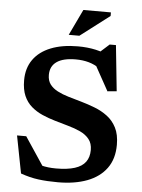

<svg xmlns="http://www.w3.org/2000/svg" viewBox="-60 -931 729 989"><g transform="rotate(5 305.0 -436.0)"><path d="M499 -653.5 422 -665 481 -718H513.5L538 -481.5L490.5 -477L407 -628L440 -590Q412.5 -609 381.5 -617.8Q350.5 -626.5 314.5 -626.5Q249 -626.5 215.8 -603.2Q182.5 -580 182.5 -535Q182.5 -505.5 197 -486.2Q211.5 -467 236.5 -454Q261.5 -441 293.5 -431.5Q325.5 -422 361 -412Q396 -402 431.8 -388.2Q467.5 -374.5 497.2 -352.2Q527 -330 545 -294.8Q563 -259.5 563 -206.5Q563 -133.5 527.5 -85Q492 -36.5 427.8 -12.2Q363.5 12 277 12Q220.5 12 176 6.2Q131.5 0.5 84 -16.5L46.5 -210H94L221.5 -18.5L108 -96.5Q149.5 -76 184 -67Q218.5 -58 261 -58Q320 -58 357.8 -70Q395.5 -82 413.5 -106.5Q431.5 -131 431.5 -168Q431.5 -202.5 414 -224.2Q396.5 -246 367.5 -259.5Q338.5 -273 303.8 -282.5Q269 -292 234.5 -302.5Q200 -312.5 168.2 -326.5Q136.5 -340.5 111.5 -362Q86.5 -383.5 72.2 -416.2Q58 -449 58 -496.5Q58 -559 89.2 -603.2Q120.5 -647.5 179.2 -671Q238 -694.5 319 -694.5Q369.5 -694.5 412 -685Q454.5 -675.5 499 -653.5ZM266.5 -749.5 330.5 -883.5H473V-865L321.5 -749.5Z"/></g></svg>

Font: Newsreader SemiBold
Style: Regular
Weight: 600
Designer: Hugues Gentile
Foundry: Production Type
Version: Version 1.003